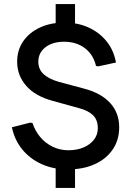

<svg xmlns="http://www.w3.org/2000/svg" viewBox="-20 -826 656 952"><path d="M256 106V-49H352V106ZM256 -654V-806H352V-654ZM317 14Q245 14 187 -12Q129 -38 90.5 -85Q52 -132 39 -195L130 -218L141 -216Q154 -177 179.5 -146.5Q205 -116 241 -98.5Q277 -81 319 -81Q362 -81 394.5 -95Q427 -109 446 -133.5Q465 -158 465 -190Q465 -232 441 -255Q417 -278 371 -290L241 -326Q155 -349 110 -400.5Q65 -452 65 -520Q65 -577 94.5 -620.5Q124 -664 177 -689Q230 -714 299 -714Q366 -714 419.5 -689.5Q473 -665 508.5 -621Q544 -577 555 -516L467 -497L456 -499Q443 -555 401 -587Q359 -619 298 -619Q240 -619 205 -591.5Q170 -564 170 -520Q170 -483 195.5 -459Q221 -435 269 -421L399 -386Q482 -364 526.5 -315Q571 -266 571 -195Q571 -132 539 -85Q507 -38 450 -12Q393 14 317 14Z"/></svg>

Font: Fustat SemiBold
Style: Regular
Weight: 600
Designer: Mohamed Gaber, Khaled Hosny, Laura Garcia Mut
Foundry: Kief Type Foundry, Alif Type Foundry, Hard Type Foundry
Version: Version 1.007